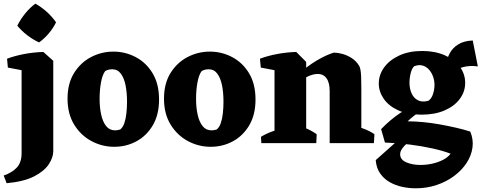

<svg xmlns="http://www.w3.org/2000/svg" viewBox="-30 -782 2639 1049"><path d="M6.2 219 -9.8 177Q35 161.8 61.5 133.9Q88 106 88 54.5V-445.5L206.8 -498.2L261 -449.8V44.5Q261 77.5 236.8 115Q212.5 152.5 156.9 181.4Q101.2 210.2 6.2 219ZM13 -412.8 8.5 -461.2Q52 -477.5 103 -487Q154 -496.5 206.8 -498.2L206.2 -427.5L130 -390.5ZM183.5 -550.2Q149.5 -565.8 118.2 -590Q87 -614.2 64.5 -641.8Q83 -678.2 108.2 -709.1Q133.5 -740 163 -762Q196.8 -743.5 226.1 -716.8Q255.5 -690 276.2 -660Q260.2 -627.2 236 -598.9Q211.8 -570.5 183.5 -550.2Z M594 20Q528 20 469.8 -11.1Q411.5 -42.2 375.2 -101.2Q339 -160.2 339 -242.8Q339 -325.8 374.6 -383Q410.2 -440.2 467.4 -470.1Q524.5 -500 589.8 -500Q654.8 -500 711.8 -469.9Q768.8 -439.8 803.9 -381.5Q839 -323.2 839 -238.2Q839 -155.2 804.9 -97.5Q770.8 -39.8 715.2 -9.9Q659.8 20 594 20ZM599 -69.8Q612.2 -69.8 626.8 -74.5Q641.2 -86 649.2 -109Q657.2 -132 660.6 -162.9Q664 -193.8 664 -226.5Q664 -275.5 656.1 -315.4Q648.2 -355.2 630.4 -379.4Q612.5 -403.5 583.2 -403.5Q572.2 -403.5 561.6 -400.8Q551 -398 544 -392.8Q529.2 -372.2 521.8 -331.6Q514.2 -291 514.2 -241Q514.2 -194.2 522.9 -155.2Q531.5 -116.2 550 -93Q568.5 -69.8 599 -69.8Z M1121 20Q1055 20 996.8 -11.1Q938.5 -42.2 902.2 -101.2Q866 -160.2 866 -242.8Q866 -325.8 901.6 -383Q937.2 -440.2 994.4 -470.1Q1051.5 -500 1116.8 -500Q1181.8 -500 1238.8 -469.9Q1295.8 -439.8 1330.9 -381.5Q1366 -323.2 1366 -238.2Q1366 -155.2 1331.9 -97.5Q1297.8 -39.8 1242.2 -9.9Q1186.8 20 1121 20ZM1126 -69.8Q1139.2 -69.8 1153.8 -74.5Q1168.2 -86 1176.2 -109Q1184.2 -132 1187.6 -162.9Q1191 -193.8 1191 -226.5Q1191 -275.5 1183.1 -315.4Q1175.2 -355.2 1157.4 -379.4Q1139.5 -403.5 1110.2 -403.5Q1099.2 -403.5 1088.6 -400.8Q1078 -398 1071 -392.8Q1056.2 -372.2 1048.8 -331.6Q1041.2 -291 1041.2 -241Q1041.2 -194.2 1049.9 -155.2Q1058.5 -116.2 1077 -93Q1095.5 -69.8 1126 -69.8Z M1469.8 0V-445.5L1588.5 -498.2L1642.8 -443.8V0ZM1771.2 0V-284.8Q1771.2 -330.8 1753.4 -355Q1735.5 -379.2 1702.8 -377.8Q1680.5 -377 1654.5 -365.5Q1628.5 -354 1602.5 -337.4Q1576.5 -320.8 1552.5 -302.5L1547.2 -328.8Q1589 -370.8 1632 -404.1Q1675 -437.5 1716.2 -460.4Q1757.5 -483.2 1793.5 -494.5Q1813.2 -494.5 1838.8 -488Q1864.2 -481.5 1889.6 -466Q1915 -450.5 1931.8 -423Q1936.8 -414.8 1939.4 -400.8Q1942 -386.8 1943.1 -362.4Q1944.2 -338 1944.2 -295.5V0ZM1394.8 -412.8 1390.2 -461.2Q1433.8 -477.5 1484.8 -487Q1535.8 -496.5 1588.5 -498.2L1588 -427.5L1511.8 -390.5ZM1397.8 0 1395.8 -34.5Q1424.2 -51.8 1457.8 -64Q1491.2 -76.2 1519.2 -82.8L1509.8 0ZM1552.5 0 1577.5 -103Q1608.8 -95 1640.8 -81.5Q1672.8 -68 1700.2 -48.8L1698 0ZM1854.2 0 1879.2 -103Q1910.5 -95 1949.4 -81.5Q1988.2 -68 2015.8 -48.8L2012.8 0Z M2241 246.8Q2204.2 246.8 2167.4 238.9Q2130.5 231 2099 213Q2067.5 195 2046.9 165.5Q2026.2 136 2022.8 92.8L2178.8 -46L2271.5 -50.5Q2236 -31.2 2210.2 -11.9Q2184.5 7.5 2170.4 25.6Q2156.2 43.8 2156.2 60.5Q2156.2 90 2189.2 104.6Q2222.2 119.2 2268 119.2Q2299.2 119.2 2331.4 112.2Q2363.5 105.2 2390.1 91.5Q2416.8 77.8 2432 57.8Q2391.5 42 2333.5 29.1Q2275.5 16.2 2208.8 7.8Q2142 -0.8 2073.2 -3.2L2052.2 -76.5Q2076.8 -102 2102.9 -124.1Q2129 -146.2 2157.4 -165Q2185.8 -183.8 2215.2 -197.5L2277.5 -180.8Q2254.8 -167 2233.9 -150.9Q2213 -134.8 2197.2 -119.2Q2239.2 -119 2284.2 -114.6Q2329.2 -110.2 2374 -102.1Q2418.8 -94 2461 -84.4Q2503.2 -74.8 2539.2 -63.2Q2557.5 -19.8 2551.4 24.4Q2545.2 68.5 2519.2 108.4Q2493.2 148.2 2451 179.6Q2408.8 211 2355.2 228.9Q2301.8 246.8 2241 246.8ZM2272.2 -155.5Q2197 -155.5 2145.2 -179.4Q2093.5 -203.2 2066.5 -242.4Q2039.5 -281.5 2039.5 -325.8Q2039.5 -372.8 2068.2 -413Q2097 -453.2 2150.6 -478.4Q2204.2 -503.5 2276.8 -503.5Q2346 -503.5 2399 -480.5Q2452 -457.5 2481.8 -417.9Q2511.5 -378.2 2511.5 -329Q2511.5 -281.2 2482.2 -241.8Q2453 -202.2 2399.5 -178.9Q2346 -155.5 2272.2 -155.5ZM2310.8 -231.5Q2327.5 -243.2 2335.6 -267.8Q2343.8 -292.2 2343.8 -319Q2343.8 -342 2335.8 -364.1Q2327.8 -386.2 2313.1 -402.4Q2298.5 -418.5 2278.2 -424.1Q2258 -429.8 2232.8 -420Q2220.5 -409 2213.9 -382.6Q2207.2 -356.2 2207.2 -329.5Q2207.2 -297.8 2218.8 -271.9Q2230.2 -246 2253.6 -234Q2277 -222 2310.8 -231.5ZM2411.2 -360.5Q2404.8 -393.5 2408 -427.5Q2411.2 -461.5 2427.2 -491.1Q2443.2 -520.8 2474 -539.8Q2504.8 -558.8 2552.8 -560.8L2580.8 -419.2Q2493.5 -431.2 2433.8 -380.2Z"/></svg>

Font: Eczar
Style: Regular
Weight: 400
Designer: Vaibhav Singh
Foundry: Rosetta Type Foundry
Version: Version 2.000